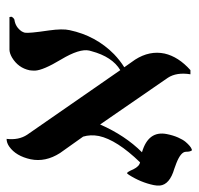

<svg xmlns="http://www.w3.org/2000/svg" viewBox="-30 -569 608 588"><g transform="rotate(90 274.0 -275.0)"><path d="M546.9 -441.9Q538.6 -401.9 515.1 -365.2Q511.7 -360.8 510.7 -359.9Q506.8 -359.9 498.5 -379.4Q489.3 -397.9 477.1 -399.9Q408.2 -328.6 396.5 -273.9Q391.6 -248 398.4 -225.6L448.7 -154.8Q477.1 -110.4 467.8 -64.9Q458 -20 429.2 0.5Q417.5 8.8 405.3 8.8Q409.7 -28.3 392.6 -54.2L194.8 -339.4Q153.8 -314.9 136.7 -251Q135.7 -247.1 134.8 -244.1Q128.4 -214.4 162.1 -158.2Q195.3 -103 196.3 -78.1Q196.3 -69.3 195.3 -62Q188 -26.9 156.2 -7.8Q143.6 -0.5 132.8 0H32.2Q31.2 -4.4 31.2 -5.9Q33.7 -12.2 40 -15.1Q63 -18.1 76.2 -37.6Q79.1 -43 80.1 -46.9Q82.5 -58.6 73.2 -121.1Q67.4 -162.6 72.3 -184.1Q89.4 -264.6 146 -320.3Q165.5 -338.9 186 -351.6L162.6 -384.8Q134.3 -429.2 144 -475.1Q153.8 -517.6 194.8 -554.2H207.5Q200.7 -511.7 218.3 -484.9L360.4 -278.8L361.3 -277.8Q395 -354.5 446.3 -405.8Q379.4 -425.3 390.6 -481.9Q394.5 -501.5 401.1 -516.4Q407.7 -531.2 414.3 -539.1Q420.9 -546.9 426.8 -551.8Q432.6 -556.6 436 -557.6L439.9 -559.1Q444.8 -554.7 444.8 -540.5Q444.8 -524.9 479.5 -511.2Q487.8 -507.8 496.6 -504.9Q545.4 -490.7 548.3 -460.4Q548.8 -451.2 546.9 -441.9Z"/></g></svg>

Font: Linux Biolinum Slanted O
Style: Slanted
Weight: 400
Designer: Philipp H. Poll
Foundry: Philipp H. Poll
Version: Version 1.0.4